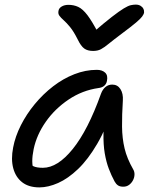

<svg xmlns="http://www.w3.org/2000/svg" viewBox="-20 -803 661 833"><path d="M151 10Q105 10 76.5 -12Q48 -34 37.5 -73Q27 -112 37 -163Q46 -211 70.5 -259.5Q95 -308 131 -351.5Q167 -395 210.5 -428.5Q254 -462 302.5 -481Q351 -500 400 -500Q423 -500 436 -488Q449 -476 444 -452Q442 -440 433 -431.5Q424 -423 407 -421Q337 -411 277.5 -371Q218 -331 178.5 -274.5Q139 -218 126 -156Q120 -127 120 -103.5Q120 -80 130 -43L92 -112Q110 -89 124.5 -82Q139 -75 166 -75Q230 -75 296 -157Q362 -239 418 -396Q425 -415 437.5 -425.5Q450 -436 467 -436Q490 -436 502.5 -416.5Q515 -397 513 -367Q509 -304 509.5 -253.5Q510 -203 520.5 -159Q531 -115 558 -68Q564 -58 563.5 -45Q563 -32 556.5 -20Q550 -8 539.5 -0.5Q529 7 515 7Q500 7 491.5 1Q483 -5 477 -16Q463 -42 452 -71Q441 -100 434.5 -137.5Q428 -175 429 -226Q430 -277 439 -347L475 -348Q442 -248 402 -179.5Q362 -111 318.5 -69.5Q275 -28 232 -9Q189 10 151 10ZM569 -783Q581 -783 589.5 -778Q598 -773 602 -765Q606 -757 605 -747Q603 -740 596.5 -731Q590 -722 570 -705Q550 -688 507 -656Q471 -629 451.5 -613Q432 -597 418 -589.5Q404 -582 384 -582Q360 -582 345.5 -592.5Q331 -603 317 -632Q300 -666 284.5 -685Q269 -704 256.5 -715Q244 -726 237.5 -735Q231 -744 234 -757Q236 -768 248 -775Q260 -782 277 -782Q300 -782 319.5 -773Q339 -764 359.5 -737Q380 -710 407 -658H379Q432 -704 465 -729.5Q498 -755 517 -766.5Q536 -778 547.5 -780.5Q559 -783 569 -783Z"/></svg>

Font: Shantell Sans
Style: Italic
Weight: 400
Italic angle: -11°
Designer: Stephen Nixon, Anya Danilova, Shantell Martin
Foundry: Arrow Type
Version: Version 1.011;[c5ecc13dd]